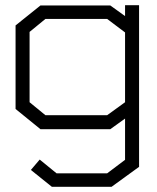

<svg xmlns="http://www.w3.org/2000/svg" viewBox="-20 -498 606 740"><path d="M410 222H180L99 157L133 117L198 170H393L462 118V-41L405 0H136L40 -78V-400L136 -477H405L462 -436V-478H516V145ZM462 -373 393 -425H155L94 -375V-104L155 -54H393L462 -104Z"/></svg>

Font: Turret Road
Style: Regular
Weight: 400
Designer: Noponies
Foundry: Noponies
Version: Version 1.001; ttfautohint (v1.8)